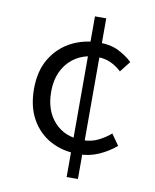

<svg xmlns="http://www.w3.org/2000/svg" viewBox="-79 -714 650 805"><g transform="rotate(10 246.0 -311.0)"><path d="M293 -72Q225 -72 173 -100Q121 -128 91 -181Q61 -234 61 -310Q61 -387 93.5 -440Q126 -493 179.5 -520.5Q233 -548 298 -548Q346 -548 380.5 -530.5Q415 -513 439 -490L403 -444Q382 -464 356.5 -475.5Q331 -487 301 -487Q251 -487 213.5 -465Q176 -443 155 -403.5Q134 -364 134 -310Q134 -230 178.5 -181.5Q223 -133 299 -133Q335 -133 364.5 -147.5Q394 -162 417 -182L450 -135Q417 -107 377 -89.5Q337 -72 293 -72ZM260 31V-653H308V31Z"/></g></svg>

Font: Assistant ExtraLight
Style: Regular
Weight: 400
Version: Version 3.000